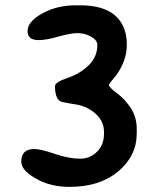

<svg xmlns="http://www.w3.org/2000/svg" viewBox="-20 -692 598 728"><path d="M60.5 -79.6Q60.5 -127 110.8 -127Q133.8 -127 187.7 -108.6Q241.7 -90.3 284.2 -90.3Q326.7 -90.3 354.5 -124Q374.5 -147.9 374.5 -189.2Q374.5 -230.5 345.9 -257.6Q317.4 -284.7 278.8 -293.9Q267.6 -296.4 241 -300.5Q214.4 -304.7 208.5 -308.1Q188.5 -320.3 188.5 -365.2Q188.5 -380.4 236.1 -396.5Q283.7 -412.6 316.4 -444.6Q349.1 -476.6 349.1 -521.5Q349.1 -539.6 325.4 -553Q301.8 -566.4 274.2 -566.4Q246.6 -566.4 201.4 -553.2Q156.2 -540 126.5 -540Q84.5 -540 84.5 -573.7Q84.5 -610.4 140.4 -641.1Q196.3 -671.9 267.1 -671.9H283.2Q417 -671.9 450.7 -583.5Q460.9 -557.6 460.9 -522.5Q460.9 -463.4 421.9 -408.2Q421.4 -407.7 407.2 -390.4Q393.1 -373 393.1 -370.1Q393.1 -360.8 423.1 -338.9Q453.1 -316.9 475.8 -282.5Q498.5 -248 498.5 -202.6V-186.5Q498.5 -101.1 428.7 -42.5Q358.9 16.6 243.7 16.6Q177.2 16.6 126.5 -9.3Q60.5 -43 60.5 -79.6Z"/></svg>

Font: Averia Sans Libre
Style: Bold
Weight: 700
Version: Version 1.002